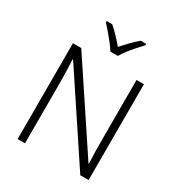

<svg xmlns="http://www.w3.org/2000/svg" viewBox="-215 -1093 1159 1239"><g transform="rotate(30 364.5 -473.5)"><path d="M629 0H567L153 -624H150Q152 -585 153.5 -541.5Q155 -498 155 -451V0H100V-714H162L575 -92H578Q576 -123 575 -171Q574 -219 574 -261V-714H629ZM336 -788Q323 -810 302 -837Q281 -864 258 -890.5Q235 -917 217 -937V-947H258Q285 -924 312.5 -895Q340 -866 363 -838Q387 -866 415.5 -895Q444 -924 471 -947H512V-937Q493 -917 469.5 -890.5Q446 -864 425 -837Q404 -810 392 -788Z"/></g></svg>

Font: Noto Sans Thai Looped Light
Style: Regular
Weight: 300
Designer: Sasikarn Vongin, Ben Mitchell
Foundry: The Fontpad Ltd
Version: Version 1.001; ttfautohint (v1.8.4.7-5d5b)